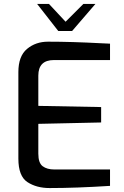

<svg xmlns="http://www.w3.org/2000/svg" viewBox="-20 -948 630 972"><path d="M73 -145V-583Q73 -664 117 -700.5Q161 -737 223 -737Q342 -737 492 -729L537 -727V-644H253Q174 -644 174 -565V-412L492 -406V-328L174 -321V-170Q174 -123 196 -106.5Q218 -90 255 -90H537V-7Q365 4 231 4Q165 4 119 -26Q73 -56 73 -145ZM168 -928H228L312 -838L402 -928H463L345 -791H275Z"/></svg>

Font: Exo Medium
Style: Regular
Weight: 500
Designer: Natanael Gama
Foundry: Natanael Gama
Version: Version 1.500; ttfautohint (v1.6)